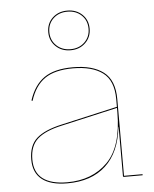

<svg xmlns="http://www.w3.org/2000/svg" viewBox="-56 -844 720 897"><g transform="rotate(-5 304.5 -395.0)"><path d="M577 -5V0H489Q485 0 485 -4V-235H484Q471 -116 404 -54.5Q337 7 224 7Q146 7 105.5 -24.5Q65 -56 65 -118Q65 -184 102.5 -217.5Q140 -251 221 -269L485 -329V-365Q485 -452 435.5 -489Q386 -526 296 -526Q211 -526 164 -493.5Q117 -461 95 -391L90 -393Q113 -464 161 -497.5Q209 -531 296 -531Q388 -531 439 -492.5Q490 -454 490 -365V-5ZM485 -304V-324L221 -264Q143 -247 106.5 -214.5Q70 -182 70 -118Q70 -58 109 -28Q148 2 224 2Q341 2 413 -70.5Q485 -143 485 -304ZM196 -704Q196 -745 223.5 -771Q251 -797 293 -797Q335 -797 362.5 -771Q390 -745 390 -704Q390 -664 362.5 -637.5Q335 -611 293 -611Q251 -611 223.5 -637.5Q196 -664 196 -704ZM385 -704Q385 -743 359 -767.5Q333 -792 293 -792Q253 -792 227 -767.5Q201 -743 201 -704Q201 -666 227 -641Q253 -616 293 -616Q333 -616 359 -641Q385 -666 385 -704Z"/></g></svg>

Font: Hepta Slab Hairline
Style: Regular
Weight: 400
Designer: Michael LaGattuta
Foundry: Michael LaGattuta
Version: Version 1.100; ttfautohint (v1.8) -l 8 -r 50 -G 200 -x 14 -D